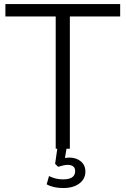

<svg xmlns="http://www.w3.org/2000/svg" viewBox="-20 -739 624 954"><path d="M6.8 -718.8H577.1V-657.2H327.1V0H310.5L302.7 45.9Q316.4 43.9 323.2 43.9Q359.4 43.9 381.8 63Q404.3 82 404.3 113.3Q404.3 150.4 374 172.9Q343.8 195.3 294.9 195.3Q244.1 195.3 211.9 176.8L223.6 135.7Q255.9 152.3 293 152.3Q353.5 152.3 353.5 111.3Q353.5 80.1 314.5 80.1Q300.8 80.1 268.6 89.8L253.9 75.2L264.6 0H256.8V-657.2H6.8Z"/></svg>

Font: Min Sans Light
Style: Regular
Weight: 300
Designer: Jinseong-Kim, NotoSansCJK, Nunito
Foundry: Jinseong-Kim
Version: Version 1.400;Glyphs 3.1.2 (3151)